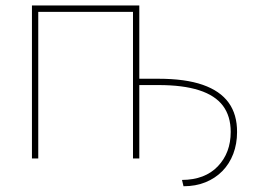

<svg xmlns="http://www.w3.org/2000/svg" viewBox="-20 -562 921 681"><path d="M630.9 98.6 625.5 76.2Q707 75.7 752.7 27.8Q798.3 -20 798.3 -94.2Q798.3 -149.9 770.8 -186.8Q743.2 -223.6 686.3 -241.9Q629.4 -260.3 542 -260.3H466.3V-282.7H542Q637.2 -282.7 699 -261.2Q760.7 -239.7 791 -197.8Q821.3 -155.8 820.8 -93.3Q820.8 -51.8 807.4 -16.4Q793.9 19 768.8 44.7Q743.7 70.3 708.7 84.5Q673.8 98.6 630.9 98.6ZM474.1 -542.5V0H451.7V-520H115.7V0H93.3V-542.5Z"/></svg>

Font: Inter 16pt Thin
Style: Regular
Weight: 250
Version: Version 4.001;git-66647c0bb